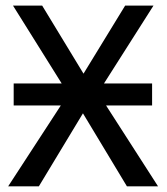

<svg xmlns="http://www.w3.org/2000/svg" viewBox="-20 -658 590 678"><path d="M517.1 -285.6V-363.3H347.2L522 -638.2H421.9L274.9 -397.9L128.9 -638.2H25.9L197.8 -363.3H28.3V-285.6H194.8L8.8 0H117.2L272.9 -257.8L428.2 0H538.1L354.5 -285.6Z"/></svg>

Font: CodeNewRoman Nerd Font Mono
Style: Regular
Weight: 400
Monospace: yes
Designer: Sam Radian
Foundry: Code New Roman
Version: Version 2.00 November 29, 2014;Nerd Fonts 3.2.1